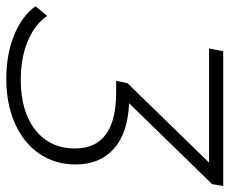

<svg xmlns="http://www.w3.org/2000/svg" viewBox="-100 -660 745 624"><g transform="rotate(90 273.0 -347.5)"><path d="M559 -664 296 -394Q393 -390 444 -344.5Q495 -299 495 -220Q495 -154 460.5 -103Q426 -52 362.5 -23.5Q299 5 217 5Q137 5 74.5 -20.5Q12 -46 -19 -90L12 -128Q38 -89 92.5 -65.5Q147 -42 220 -42Q323 -42 383 -89.5Q443 -137 443 -218Q443 -352 261 -352H223L231 -389L489 -654H118L127 -700H565Z"/></g></svg>

Font: Idrija
Style: Italic
Weight: 300
Italic angle: -11.3°
Designer: Julieta Ulanovsky
Foundry: Julieta Ulanovsky
Version: Version 7.200